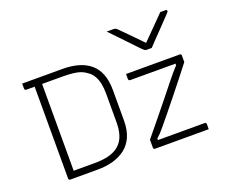

<svg xmlns="http://www.w3.org/2000/svg" viewBox="-130 -1045 1510 1260"><g transform="rotate(-20 625.0 -415.5)"><path d="M362 -700Q423 -700 471.5 -686Q520 -672 554.5 -643Q589 -614 607 -567.5Q625 -521 625 -455V-245Q625 -179 605 -132.5Q585 -86 548 -57Q511 -28 461.5 -14Q412 0 352 0Q327 0 305.5 0Q284 0 265 0Q246 0 228 0Q210 0 193.5 0Q177 0 161 0Q157 0 153.5 -3.5Q150 -7 150 -11Q150 -95 150 -178.5Q150 -262 150 -345.5Q150 -429 150 -512.5Q150 -596 150 -680H209L202 -669Q202 -641 202 -613Q202 -585 202 -556Q202 -493 202 -429.5Q202 -366 202 -302Q202 -238 202 -174.5Q202 -111 202 -47Q222 -47 243 -47Q264 -47 289.5 -47Q315 -47 349 -47Q407 -47 449.5 -58.5Q492 -70 520 -94.5Q548 -119 561.5 -157.5Q575 -196 575 -249V-451Q575 -489 569 -518.5Q563 -548 550.5 -571Q538 -594 518 -610Q497 -627 473 -636.5Q449 -646 417 -649.5Q385 -653 341 -653Q304 -653 271 -653Q238 -653 207.5 -653Q177 -653 148.5 -653Q120 -653 91 -653Q88 -653 85.5 -654.5Q83 -656 81.5 -658.5Q80 -661 80 -664Q80 -673 80 -682Q80 -691 80 -700Q110 -700 141 -700Q172 -700 205.5 -700Q239 -700 277.5 -700Q316 -700 362 -700ZM742 -526H1117Q1121 -526 1123 -524.5Q1125 -523 1126.5 -521Q1128 -519 1128 -515V-469Q1093 -424 1056.5 -377.5Q1020 -331 983 -285Q946 -239 909.5 -194Q873 -149 837 -106Q825 -92 814 -80.5Q803 -69 790 -58V-47H1117Q1122 -47 1125 -44Q1128 -41 1128 -36Q1128 -27 1128 -18Q1128 -9 1128 0H753Q750 0 747.5 -1.5Q745 -3 743.5 -5Q742 -7 742 -11V-67Q785 -119 828.5 -172.5Q872 -226 915 -279Q958 -332 999 -384Q1017 -407 1034 -427Q1051 -447 1070 -467V-479H753Q750 -479 747.5 -480.5Q745 -482 743.5 -484.5Q742 -487 742 -490Q742 -499 742 -508Q742 -517 742 -526ZM959 -629Q953 -629 947 -629Q941 -629 935 -629Q929 -629 923 -629Q916 -629 910 -633Q904 -637 890 -651Q882 -660 862 -680.5Q842 -701 816.5 -728Q791 -755 765 -782Q739 -809 718 -831Q726 -831 733 -831Q740 -831 747 -831Q754 -831 762 -831Q773 -831 778.5 -829Q784 -827 791 -820Q807 -804 851 -759.5Q895 -715 955 -653L914 -674H957L916 -653Q978 -715 1019 -757Q1060 -799 1092 -831H1129Q1133 -831 1135 -830Q1137 -829 1138 -827Q1139 -825 1139 -822Q1139 -818 1135 -813.5Q1131 -809 1117 -794Q1104 -781 1082.5 -758Q1061 -735 1036.5 -710Q1012 -685 991 -663Q970 -641 959 -629Z"/></g></svg>

Font: Recursive Light
Style: Regular
Weight: 300
Version: Version 1.085